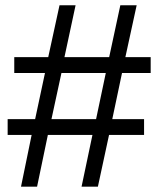

<svg xmlns="http://www.w3.org/2000/svg" viewBox="-20 -703 596 723"><path d="M160.2 -194.8 119.6 0H59.1L99.1 -194.8H8.8V-254.4H112.3L149.4 -428.2H33.7V-487.8H161.6L204.1 -683.1H264.6L222.7 -487.8H391.1L433.1 -683.1H494.6L452.1 -487.8H547.4V-428.2H439.5L402.8 -254.4H522.5V-194.8H390.6L348.6 0H287.1L328.1 -194.8ZM173.8 -254.4H341.8L378.4 -428.2H211.4Z"/></svg>

Font: Arimo Medium
Style: Regular
Weight: 500
Designer: Steve Matteson
Foundry: Monotype Imaging Inc.
Version: Version 1.33